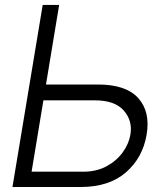

<svg xmlns="http://www.w3.org/2000/svg" viewBox="-20 -747 663 767"><path d="M163.7 -409.4H369.7Q483 -409.8 532.1 -355.3Q581.3 -300.8 565.7 -208.8Q550.1 -116.8 483 -58.4Q415.8 0 302.6 0H29.8L150.6 -727.3H216.3ZM153.4 -346.2 106.2 -61.1H312.9Q365.4 -61.1 405.5 -82.7Q445.7 -104.4 470.3 -138.5Q495 -172.6 501.1 -210.2Q509.9 -265.3 474.3 -305.6Q438.6 -345.9 359.7 -346.2Z"/></svg>

Font: Inter Light  BETA
Style: Italic
Weight: 300
Italic angle: 9.39999°
Designer: Rasmus Andersson
Foundry: rsms
Version: Version 3.011;git-f93a4a705